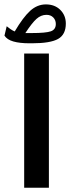

<svg xmlns="http://www.w3.org/2000/svg" viewBox="-41 -861 321 880"><path d="M183.1 -615.7V-0.5H69.8V-615.7ZM-20.5 -697.8 -10.3 -740.7Q-3.4 -734.9 6.8 -727.8Q17.1 -720.7 26.4 -716.8Q65.4 -782.7 97.7 -811.8Q129.9 -840.8 169.4 -840.8Q210 -840.8 235.4 -815.7Q260.7 -790.5 260.7 -752.9Q260.7 -702.6 225.3 -682.6Q189.9 -662.6 106 -662.6H93.8Q49.3 -662.6 20.3 -670.9Q-8.8 -679.2 -20.5 -697.8ZM105 -709.5Q168.9 -709.5 191.9 -717.5Q214.8 -725.6 214.8 -751Q214.8 -769 203.1 -781Q191.4 -793 171.9 -793Q147 -793 126.2 -774.4Q105.5 -755.9 75.2 -709.5Z"/></svg>

Font: Vazirmatn FD NL SemiBold
Style: Regular
Weight: 600
Designer: Saber Rastikerdar
Foundry: Saber Rastikerdar
Version: Version 33.003